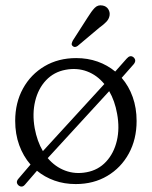

<svg xmlns="http://www.w3.org/2000/svg" viewBox="-20 -674 565 714"><path d="M49 15.5Q36.5 4 49 -10L93.5 -62Q66.5 -93 51.5 -134.2Q36.5 -175.5 36.5 -224.5Q36.5 -292 65.5 -344.8Q94.5 -397.5 145.8 -427.8Q197 -458 263.5 -458Q306 -458 342.8 -445Q379.5 -432 408.5 -408L451 -456Q464 -471 476.5 -461Q489 -449.5 477 -435L432.5 -384.5Q459 -354 473.5 -313.2Q488 -272.5 488 -224Q488 -156 459 -103Q430 -50 379 -19.8Q328 10.5 261.5 10.5Q219 10.5 182.5 -2.5Q146 -15.5 117.5 -39L73 12.5Q62 25.5 49 15.5ZM109 -197.5Q118 -148.5 139.5 -112L368 -361.5Q341 -394.5 303.8 -408.5Q266.5 -422.5 224 -414.5Q180.5 -406.5 151.2 -375.5Q122 -344.5 110.8 -298Q99.5 -251.5 109 -197.5ZM302 -33.5Q345.5 -41.5 374.5 -72.8Q403.5 -104 414.5 -150.5Q425.5 -197 415.5 -251Q407 -299 386 -335L157.5 -86Q185 -53.5 222.5 -39.5Q260 -25.5 302 -33.5ZM306.5 -610Q320 -632 332 -644.5Q344 -657 361.5 -653.5Q375.5 -651 382.5 -640Q389.5 -629 387.5 -616.5Q385.5 -603.5 375.5 -593Q365.5 -582.5 350 -571.5L268.5 -503Q257.5 -495.5 250 -503Q245.5 -507 246.8 -512.5Q248 -518 251 -523.5Z"/></svg>

Font: Fraunces 72pt SuperSoft Light
Style: Regular
Weight: 300
Version: Version 1.000;[0bf87f6ff]